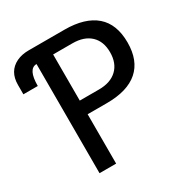

<svg xmlns="http://www.w3.org/2000/svg" viewBox="-169 -858 940 987"><g transform="rotate(-30 301.0 -364.5)"><path d="M138.7 -647.9Q87.9 -647.9 87.9 -546.9H2.4V-602.5Q2.4 -683.1 67.4 -714.4Q98.1 -729 138.7 -729H351.6Q472.7 -729 536.6 -673.8Q599.6 -619.1 599.6 -510.3Q599.6 -403.3 536.9 -348.1Q474.1 -293 351.6 -293H237.3V0H138.7ZM351.6 -374Q419.9 -374 458.3 -410.4Q496.6 -446.8 496.6 -511.7Q496.6 -576.2 458.5 -612.1Q420.4 -647.9 351.6 -647.9H237.3V-374Z"/></g></svg>

Font: Vazir Code Hack
Style: Code-Hack
Weight: 400
Foundry: DejaVu fonts team - Redesigned by Saber Rastikerdar
Version: Version 1.1.2